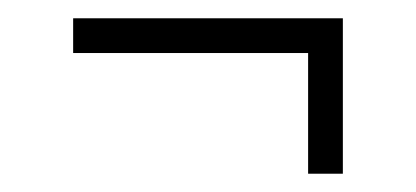

<svg xmlns="http://www.w3.org/2000/svg" viewBox="-20 -483 455 210"><path d="M317 -293V-425H60V-463H355V-293Z"/></svg>

Font: Big Shoulders Text Thin
Style: Regular
Weight: 100
Designer: Patric King
Foundry: XO Type Co
Version: Version 1.000; ttfautohint (v1.8.2)